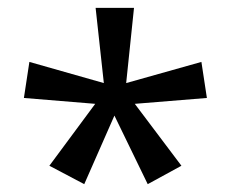

<svg xmlns="http://www.w3.org/2000/svg" viewBox="-20 -780 591 490"><path d="M322 -760 302 -568 494 -622 508 -530 324 -515 443 -357 357 -310 272 -485 195 -310 106 -357 223 -515 41 -530 55 -622 245 -568 224 -760Z"/></svg>

Font: Noto Sans PhagsPa
Style: Regular
Weight: 400
Designer: Monotype Design Team
Foundry: Monotype Imaging Inc.
Version: Version 2.004; ttfautohint (v1.8.4.7-5d5b)